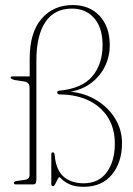

<svg xmlns="http://www.w3.org/2000/svg" viewBox="-20 -730 527 760"><path d="M463 -163Q463 -88 423.2 -39.2Q383.5 9.5 310.5 9.5Q277 9.5 256.5 0Q236 -9.5 226.2 -19.2Q216.5 -29 215 -29Q212.5 -29 208 -20Q203.5 -11 198.8 -2Q194 7 190.5 7Q183 7 183 -2V-119Q183 -127 189 -127Q194.5 -127 196 -119.5L198.5 -99Q207 -49 236.5 -26.8Q266 -4.5 311 -4.5Q370.5 -4.5 402.5 -48Q434.5 -91.5 434.5 -161.5Q434.5 -221.5 407.5 -264.8Q380.5 -308 332.5 -331.5Q284.5 -355 222 -356Q211.5 -356 209 -358.2Q206.5 -360.5 206.5 -363.5Q206.5 -370.5 214 -371Q305 -379.5 345.5 -428Q386 -476.5 386 -551Q386 -620.5 352.8 -658.2Q319.5 -696 265 -696Q195.5 -696 159.8 -643Q124 -590 124 -490V-21.5Q124 -9 121.2 -4.5Q118.5 0 110 0H43Q35 0 35 -6Q35 -11.5 45 -13.5L78 -18Q97 -21 97 -36.5V-385Q97 -401.5 79.5 -407L36.5 -413.5Q22 -418 22 -422.5Q22 -427.5 28 -427.5H97.5V-498Q97.5 -601.5 144.5 -655.8Q191.5 -710 267.5 -710Q334.5 -710 374.5 -667Q414.5 -624 414.5 -550.5Q414.5 -507 396 -468.5Q377.5 -430 343 -403Q308.5 -376 259.5 -367Q317.5 -361 363.5 -332.5Q409.5 -304 436.2 -260Q463 -216 463 -163Z"/></svg>

Font: Fraunces 144pt Soft Thin
Style: Regular
Weight: 100
Version: Version 1.000;[0bf87f6ff]